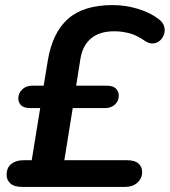

<svg xmlns="http://www.w3.org/2000/svg" viewBox="-20 -735 668 755"><path d="M472 0H67Q36 0 21 -13.5Q6 -27 6 -47Q6 -76 24.5 -90.5Q43 -105 73 -105H140L100 -76L143 -340L166 -310H99Q74 -310 63 -321Q52 -332 52 -348Q52 -369 67.5 -383.5Q83 -398 105 -398H166L145 -357L168 -497Q186 -606 247 -660.5Q308 -715 423 -715Q473 -715 521.5 -700.5Q570 -686 604 -660Q621 -647 625.5 -631Q630 -615 625 -600Q620 -585 608.5 -575Q597 -565 581.5 -564Q566 -563 550 -574Q519 -596 489.5 -604Q460 -612 429 -612Q371 -612 337.5 -583.5Q304 -555 296 -502L275 -370L264 -398H400Q425 -398 436 -386.5Q447 -375 447 -359Q447 -337 431.5 -323.5Q416 -310 394 -310H266L233 -105H479Q510 -105 524.5 -92Q539 -79 539 -59Q539 -34 520.5 -17Q502 0 472 0Z"/></svg>

Font: Nunito Variable Extra Light
Style: Italic
Weight: 200
Italic angle: -9°
Designer: Vernon Adams
Foundry: Vernon Adams
Version: Version 3.602